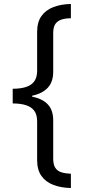

<svg xmlns="http://www.w3.org/2000/svg" viewBox="-20 -812 431 967"><path d="M44 -365Q84 -365 111.5 -374Q139 -383 153 -403Q167 -423 167 -455V-651Q167 -701 189 -731.5Q211 -762 249.5 -776.5Q288 -791 337 -792V-720Q310 -720 290 -713.5Q270 -707 259 -691.5Q248 -676 248 -645V-450Q248 -400 221 -370.5Q194 -341 142 -330V-325Q194 -315 221 -286Q248 -257 248 -206V-13Q248 18 259 34Q270 50 290 56Q310 62 337 63V135Q288 134 249.5 119.5Q211 105 189 74.5Q167 44 167 -6V-201Q167 -234 153 -253.5Q139 -273 111.5 -282Q84 -291 44 -291Z"/></svg>

Font: hexmalayalam15
Style: Book
Weight: 400
Designer: Jelle Bosma - Monotype Design Team
Foundry: Monotype Imaging Inc.
Version: Version 2.003